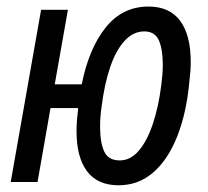

<svg xmlns="http://www.w3.org/2000/svg" viewBox="-20 -547 626 577"><path d="M336.4 9.8Q273.4 9.8 241.7 -32.2Q210 -74.2 210 -152.8Q210 -180.7 213.9 -210.9Q214.4 -216.8 214.8 -222.2H131.8L92.8 0H12.2L103.5 -517.6H184.1L144.5 -293.5H225.6Q247.1 -401.4 297.6 -464.4Q348.1 -527.3 426.3 -527.3Q489.7 -527.3 521.5 -484.4Q553.2 -441.4 553.2 -360.8Q553.2 -334.5 549.3 -304.2Q541 -210 513.4 -139.2Q485.8 -68.4 441.2 -29.3Q396.5 9.8 336.4 9.8ZM339.8 -64.9Q372.1 -64.9 397 -94Q421.9 -123 439.2 -174.3Q456.5 -225.6 464.8 -292Q466.8 -307.6 468 -322.8Q469.2 -337.9 469.2 -351.6Q469.2 -399.4 457.3 -426Q445.3 -452.6 413.6 -452.6Q379.9 -452.6 353.8 -423.6Q327.6 -394.5 310.5 -343.5Q293.5 -292.5 285.2 -225.6Q280.8 -194.8 280.8 -166.5Q280.8 -118.2 293.2 -91.6Q305.7 -64.9 339.8 -64.9Z"/></svg>

Font: Cascadia Mono PL SemiLight
Style: Italic
Weight: 350
Italic angle: -10°
Monospace: yes
Designer: Aaron Bell
Foundry: Saja Typeworks
Version: Version 2404.023; ttfautohint (v1.8.4)